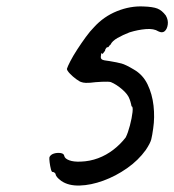

<svg xmlns="http://www.w3.org/2000/svg" viewBox="-20 -579 539 594"><path d="M170 -19Q152 -32 152 -41Q148 -47 143 -47Q140 -46 137.5 -55.5Q135 -65 133.5 -77Q132 -89 133 -93Q137 -101 147 -104Q157 -107 167.5 -105.5Q178 -104 179 -96Q181 -88 194.5 -83Q208 -78 230 -79Q258 -80 283.5 -89.5Q309 -99 331 -116Q353 -133 369 -154Q376 -168 382 -191Q388 -214 390 -232Q392 -250 387 -250Q387 -250 385.5 -257Q384 -264 381 -272Q376 -287 358 -302.5Q340 -318 323 -325Q316 -327 295 -326Q274 -325 259 -323Q243 -322 237.5 -323.5Q232 -325 232 -325Q227 -326 216 -334Q205 -342 196 -351.5Q187 -361 187 -366Q189 -373 197.5 -389.5Q206 -406 219 -426Q232 -446 245.5 -464.5Q259 -483 271 -495Q301 -528 342 -544.5Q383 -561 424 -559Q453 -558 467 -552.5Q481 -547 493 -531Q501 -517 499 -503Q497 -489 489.5 -482.5Q482 -476 470 -482Q456 -491 431.5 -489Q407 -487 381 -479Q360 -471 343.5 -461.5Q327 -452 322 -441Q318 -438 316.5 -435Q315 -432 311 -433Q311 -433 308 -429.5Q305 -426 305 -422Q300 -416 298.5 -413.5Q297 -411 293 -415Q293 -415 293 -412Q293 -409 292 -405Q291 -398 295.5 -395Q300 -392 319 -390Q343 -386 356 -382.5Q369 -379 394 -364Q422 -348 436.5 -318Q451 -288 455 -252Q459 -216 454 -182Q451 -160 448 -148Q445 -136 431 -115Q408 -83 373 -58.5Q338 -34 299.5 -20Q261 -6 226.5 -5Q192 -4 170 -19Z"/></svg>

Font: Caveat SemiBold
Style: Regular
Weight: 600
Designer: Pablo Impallari
Foundry: Pablo Impallari
Version: Version 2.000